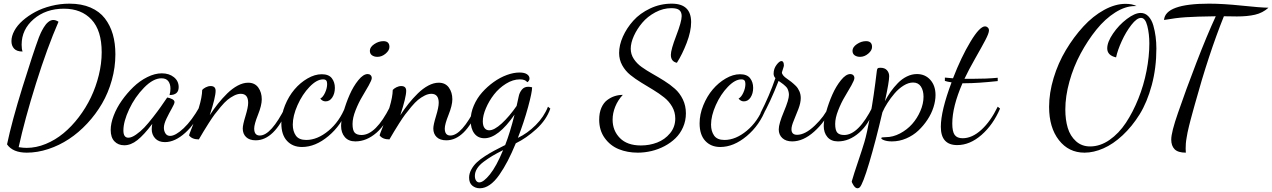

<svg xmlns="http://www.w3.org/2000/svg" viewBox="-20 -740 6891 1040"><path d="M530.8 -457Q530.8 -574.7 475.8 -633.8Q420.9 -692.9 326.2 -692.9Q228.5 -692.9 162.8 -636.7Q97.2 -580.6 97.2 -498Q97.2 -475.6 102.1 -460.9Q70.8 -460.9 56.4 -476.6Q42 -492.2 42 -517.1Q42 -544.4 57.9 -573.7Q73.7 -603 103.3 -628.9Q132.8 -654.8 170.9 -675.3Q209 -695.8 257.6 -708Q306.2 -720.2 356 -720.2Q421.4 -720.2 470.2 -699.2Q519 -678.2 548.1 -640.4Q577.1 -602.5 591.1 -554Q605 -505.4 605 -445.8Q605 -375 585.7 -305.9Q566.4 -236.8 532.7 -179Q499 -121.1 452.6 -71.3Q406.2 -21.5 353.5 13.2Q300.8 47.9 241.7 67.4Q182.6 86.9 125 86.9Q49.3 86.9 18.1 42Q44.4 -83 101.8 -267.8Q159.2 -452.6 190.9 -538.1Q195.3 -549.8 201.2 -562.3Q207 -574.7 217.5 -592.3Q228 -609.9 241.5 -620.8Q254.9 -631.8 269 -631.8Q282.7 -631.8 296.9 -622.1Q236.3 -483.4 175 -288.1Q113.8 -92.8 81.1 57.1Q105 61 124 61Q175.8 61 227.5 39.8Q279.3 18.6 323.7 -18.1Q368.2 -54.7 406.7 -105.2Q445.3 -155.8 472.4 -212.4Q499.5 -269 515.1 -332.5Q530.8 -396 530.8 -457Z M885.7 -211.9Q898.9 -210 912.1 -203.4Q925.3 -196.8 925.3 -187Q925.3 -178.2 910.9 -153.1Q896.5 -127.9 882.1 -98.1Q867.7 -68.4 867.7 -47.9Q867.7 -30.8 876.2 -17.3Q884.8 -3.9 901.4 -3.9Q930.7 -3.9 974.9 -45.4Q1019 -86.9 1061.5 -162.1L1071.8 -151.9Q1040.5 -72.3 984.1 -21.2Q927.7 29.8 873.5 29.8Q838.9 29.8 820.3 9.3Q801.8 -11.2 801.8 -40Q801.8 -51.8 804.7 -68.8Q759.3 -8.8 724.1 19Q689 46.9 653.3 46.9Q620.1 46.9 599.9 25.6Q579.6 4.4 579.6 -36.1Q579.6 -71.3 595.7 -113.5Q611.8 -155.8 639.9 -195.6Q668 -235.4 702.6 -268.8Q737.3 -302.2 778.1 -322.5Q818.8 -342.8 856.4 -342.8Q896 -342.8 921.9 -322Q947.8 -301.3 947.8 -268.1Q947.8 -225.1 898.4 -225.1Q903.3 -243.7 903.3 -259.8Q903.3 -284.7 891.6 -300.3Q879.9 -315.9 854.5 -315.9Q810.1 -315.9 760.5 -265.4Q710.9 -214.8 679.7 -148.4Q648.4 -82 648.4 -33.2Q648.4 5.9 675.3 5.9Q692.9 5.9 717 -11Q741.2 -27.8 761.5 -49.1Q781.7 -70.3 809.1 -105.5Q836.4 -140.6 850.3 -160.6Q864.3 -180.7 885.7 -211.9Z M1003.9 -6.8Q1003.9 -9.8 1021.5 -53.7Q1039.1 -97.7 1056.9 -156.2Q1074.7 -214.8 1075.2 -252.9Q1082 -260.7 1095 -267.3Q1107.9 -273.9 1121.1 -273.9Q1147.9 -273.9 1147.9 -248Q1147.9 -213.4 1116.2 -116.2Q1138.2 -149.9 1160.9 -178.5Q1183.6 -207 1210.9 -233.9Q1238.3 -260.7 1267.6 -276.4Q1296.9 -292 1324.2 -292Q1360.4 -292 1379.2 -265.6Q1397.9 -239.3 1397.9 -202.1Q1397.9 -169.4 1377.4 -118.2Q1356.9 -66.9 1356.9 -43.9Q1356.9 -5.9 1387.2 -5.9Q1448.7 -5.9 1526.9 -162.1L1538.1 -148.9Q1465.8 20 1365.2 20Q1331.1 20 1313 2.4Q1294.9 -15.1 1294.9 -43.9Q1294.9 -63.5 1309.6 -111.3Q1324.2 -159.2 1324.2 -183.1Q1324.2 -231.9 1284.2 -231.9Q1267.1 -231.9 1247.8 -222.2Q1228.5 -212.4 1212.4 -199.2Q1196.3 -186 1175.8 -161.6Q1155.3 -137.2 1142.3 -119.9Q1129.4 -102.5 1109.6 -71.5Q1089.8 -40.5 1082 -27.1Q1074.2 -13.7 1057.1 15.1Q1020 15.1 1003.9 -6.8Z M1722.7 -337.9Q1760.7 -337.9 1777.3 -316.4Q1793.9 -294.9 1793.9 -264.2Q1793.9 -233.9 1780 -212.4Q1766.1 -190.9 1743.7 -190.9Q1726.6 -190.9 1714.8 -206.1Q1729.5 -213.4 1740.7 -237.8Q1752 -262.2 1752 -285.2Q1752 -297.9 1747.1 -304Q1742.2 -310.1 1730 -310.1Q1695.8 -310.1 1656.7 -269.5Q1617.7 -229 1591.8 -170.9Q1565.9 -112.8 1565.9 -64.9Q1565.9 -29.3 1582.5 -5.6Q1599.1 18.1 1638.7 18.1Q1699.2 18.1 1759.3 -31.7Q1819.3 -81.5 1851.1 -163.1L1863.8 -152.8Q1829.6 -62 1759 -2.9Q1688.5 56.2 1615.7 56.2Q1565.4 56.2 1534.7 23.2Q1503.9 -9.8 1503.9 -71.8Q1503.9 -120.6 1523.9 -169.7Q1543.9 -218.8 1575 -255.4Q1606 -292 1645.5 -314.9Q1685.1 -337.9 1722.7 -337.9Z M1971.7 -338.9Q1981 -338.9 1987.3 -333Q1993.7 -327.1 1993.7 -316.9Q1993.7 -306.6 1977.3 -277.3Q1960.9 -248 1941.7 -216.1Q1922.4 -184.1 1906 -142.6Q1889.6 -101.1 1889.6 -68.8Q1889.6 -34.2 1901.1 -21.5Q1912.6 -8.8 1938.5 -8.8Q2015.6 -8.8 2092.8 -162.1L2101.6 -151.9Q2073.2 -67.9 2019.3 -21Q1965.3 25.9 1904.8 25.9Q1867.7 25.9 1847.7 2.4Q1827.6 -21 1827.6 -58.1Q1827.6 -86.9 1840.8 -134.3Q1854 -181.6 1874 -227.1Q1894 -272.5 1920.9 -305.7Q1947.8 -338.9 1971.7 -338.9ZM2024.4 -432.1Q2006.8 -432.1 1995.1 -440.4Q1983.4 -448.7 1983.4 -464.8Q1983.4 -484.9 2007.3 -501Q2031.2 -517.1 2056.6 -517.1Q2089.4 -517.1 2089.4 -485.8Q2089.4 -466.8 2068.8 -449.5Q2048.3 -432.1 2024.4 -432.1Z M2036.1 -6.8Q2036.1 -9.8 2053.7 -53.7Q2071.3 -97.7 2089.1 -156.2Q2106.9 -214.8 2107.4 -252.9Q2114.3 -260.7 2127.2 -267.3Q2140.1 -273.9 2153.3 -273.9Q2180.2 -273.9 2180.2 -248Q2180.2 -213.4 2148.4 -116.2Q2170.4 -149.9 2193.1 -178.5Q2215.8 -207 2243.2 -233.9Q2270.5 -260.7 2299.8 -276.4Q2329.1 -292 2356.4 -292Q2392.6 -292 2411.4 -265.6Q2430.2 -239.3 2430.2 -202.1Q2430.2 -169.4 2409.7 -118.2Q2389.2 -66.9 2389.2 -43.9Q2389.2 -5.9 2419.4 -5.9Q2481 -5.9 2559.1 -162.1L2570.3 -148.9Q2498 20 2397.5 20Q2363.3 20 2345.2 2.4Q2327.1 -15.1 2327.1 -43.9Q2327.1 -63.5 2341.8 -111.3Q2356.4 -159.2 2356.4 -183.1Q2356.4 -231.9 2316.4 -231.9Q2299.3 -231.9 2280 -222.2Q2260.7 -212.4 2244.6 -199.2Q2228.5 -186 2208 -161.6Q2187.5 -137.2 2174.6 -119.9Q2161.6 -102.5 2141.8 -71.5Q2122.1 -40.5 2114.3 -27.1Q2106.4 -13.7 2089.4 15.1Q2052.2 15.1 2036.1 -6.8Z M2835.9 -294.9Q2825.2 -310.1 2795.9 -310.1Q2758.3 -310.1 2720.5 -286.4Q2682.6 -262.7 2655.8 -228Q2628.9 -193.4 2612.1 -153.8Q2595.2 -114.3 2595.2 -83Q2595.2 -59.1 2604.5 -46.6Q2613.8 -34.2 2629.9 -34.2Q2657.2 -34.2 2697.8 -71.3Q2738.3 -108.4 2778.3 -166L2790 -219.2Q2793.9 -238.3 2806.6 -254.2Q2819.3 -270 2841.3 -270Q2850.6 -270 2862.3 -267.1Q2862.3 -240.2 2840.1 -158.9Q2817.9 -77.6 2785.2 6.8Q2836.9 -17.6 2881.8 -62.5Q2926.8 -107.4 2948.2 -162.1L2960.9 -151.9Q2939.9 -90.8 2885.3 -41Q2830.6 8.8 2773.9 36.1Q2751.5 90.3 2730 131.6Q2708.5 172.9 2684.1 207.8Q2659.7 242.7 2633.1 261.2Q2606.4 279.8 2579.1 279.8Q2555.2 279.8 2538.1 265.4Q2521 251 2521 222.2Q2521 199.7 2533 178Q2544.9 156.2 2563.2 139.2Q2581.5 122.1 2607.4 105.5Q2633.3 88.9 2657.5 75.9Q2681.6 63 2709 49.3Q2713.9 46.9 2716.3 45.9Q2742.7 -21.5 2767.1 -119.1Q2678.2 8.8 2604 8.8Q2568.8 8.8 2549.1 -17.3Q2529.3 -43.5 2529.3 -87.9Q2529.3 -127.9 2546.4 -168Q2563.5 -208 2591.6 -239.5Q2619.6 -271 2654.1 -295.7Q2688.5 -320.3 2725.1 -333.7Q2761.7 -347.2 2793.9 -347.2Q2820.8 -347.2 2834.5 -337.9Q2848.1 -328.6 2848.1 -314.9Q2848.1 -307.1 2843.8 -301.5Q2839.4 -295.9 2835.9 -294.9ZM2576.2 248Q2598.6 248 2633.5 204.8Q2668.5 161.6 2705.1 73.2Q2669.9 90.8 2647 104.5Q2624 118.2 2600.1 136Q2576.2 153.8 2564.2 173.1Q2552.2 192.4 2552.2 212.9Q2552.2 228.5 2558.8 238.3Q2565.4 248 2576.2 248Z M3333.5 -453.1Q3333.5 -495.6 3354 -541.7Q3374.5 -587.9 3410.4 -627.9Q3446.3 -668 3501.5 -694.1Q3556.6 -720.2 3618.7 -720.2Q3723.6 -720.2 3723.6 -620.1Q3723.6 -570.3 3699.7 -508.1Q3675.8 -445.8 3646.5 -399.9Q3613.8 -406.7 3613.8 -442.9Q3613.8 -470.7 3643.1 -547.1Q3672.4 -623.5 3672.4 -652.8Q3672.4 -674.3 3659.9 -685.1Q3647.5 -695.8 3616.7 -695.8Q3571.8 -695.8 3529.5 -673.1Q3487.3 -650.4 3459 -616.9Q3430.7 -583.5 3413.6 -545.7Q3396.5 -507.8 3396.5 -476.1Q3396.5 -445.8 3413.1 -420.7Q3429.7 -395.5 3455.8 -377Q3481.9 -358.4 3513.9 -340.3Q3545.9 -322.3 3577.9 -302.2Q3609.9 -282.2 3636 -259Q3662.1 -235.8 3678.7 -201.7Q3695.3 -167.5 3695.3 -126Q3695.3 -85.9 3679.9 -51Q3664.6 -16.1 3638.9 8.8Q3613.3 33.7 3579.6 51.5Q3545.9 69.3 3508.8 78.1Q3471.7 86.9 3434.6 86.9Q3378.4 86.9 3332 68.1Q3285.6 49.3 3255.6 7.8Q3225.6 -33.7 3225.6 -91.8Q3225.6 -128.9 3237.5 -156.2Q3249.5 -183.6 3269.3 -198.2Q3289.1 -212.9 3310.1 -219.5Q3331.1 -226.1 3353.5 -226.1Q3326.7 -197.3 3312.5 -162.1Q3298.3 -127 3298.3 -91.8Q3298.3 -32.2 3337.9 7.8Q3377.4 47.9 3451.7 47.9Q3498.5 47.9 3539.8 32Q3581.1 16.1 3609.4 -18.1Q3637.7 -52.2 3637.7 -98.1Q3637.7 -132.8 3620.8 -162.1Q3604 -191.4 3577.1 -212.6Q3550.3 -233.9 3518.1 -253.4Q3485.8 -272.9 3453.4 -292.7Q3420.9 -312.5 3394 -334.2Q3367.2 -356 3350.3 -386.5Q3333.5 -417 3333.5 -453.1Z M3988.3 -337.9Q4026.4 -337.9 4043 -316.4Q4059.6 -294.9 4059.6 -264.2Q4059.6 -233.9 4045.7 -212.4Q4031.7 -190.9 4009.3 -190.9Q3992.2 -190.9 3980.5 -206.1Q3995.1 -213.4 4006.3 -237.8Q4017.6 -262.2 4017.6 -285.2Q4017.6 -297.9 4012.7 -304Q4007.8 -310.1 3995.6 -310.1Q3961.4 -310.1 3922.4 -269.5Q3883.3 -229 3857.4 -170.9Q3831.5 -112.8 3831.5 -64.9Q3831.5 -29.3 3848.1 -5.6Q3864.7 18.1 3904.3 18.1Q3964.8 18.1 4024.9 -31.7Q4085 -81.5 4116.7 -163.1L4129.4 -152.8Q4095.2 -62 4024.7 -2.9Q3954.1 56.2 3881.3 56.2Q3831.1 56.2 3800.3 23.2Q3769.5 -9.8 3769.5 -71.8Q3769.5 -120.6 3789.6 -169.7Q3809.6 -218.8 3840.6 -255.4Q3871.6 -292 3911.1 -314.9Q3950.7 -337.9 3988.3 -337.9Z M4108.4 -109.9 4099.1 -127Q4147.9 -222.2 4180.2 -316.9Q4170.4 -326.7 4170.4 -340.8Q4170.4 -367.7 4186 -388.4Q4201.7 -409.2 4212.4 -409.2Q4226.1 -409.2 4226.1 -384.8Q4226.1 -380.9 4220.7 -365.2Q4215.3 -349.6 4215.3 -348.1Q4215.3 -339.8 4222.9 -330.8Q4230.5 -321.8 4241.7 -314.5Q4252.9 -307.1 4266.4 -296.4Q4279.8 -285.6 4291 -274.4Q4302.2 -263.2 4309.8 -246.1Q4317.4 -229 4317.4 -209Q4317.4 -183.1 4304.7 -149.7Q4292 -116.2 4279.5 -86.7Q4267.1 -57.1 4267.1 -40Q4267.1 -9.8 4297.4 -9.8Q4341.3 -9.8 4393.8 -60.1Q4446.3 -110.4 4467.3 -159.2L4480 -148.9Q4449.2 -80.1 4390.1 -27.1Q4331.1 25.9 4271 25.9Q4237.3 25.9 4217.8 8.1Q4198.2 -9.8 4198.2 -39.1Q4198.2 -69.3 4225.8 -134.8Q4253.4 -200.2 4253.4 -226.1Q4253.4 -236.3 4250.7 -245.6Q4248 -254.9 4244.9 -260.7Q4241.7 -266.6 4234.4 -273.4Q4227.1 -280.3 4223.1 -283.4Q4219.2 -286.6 4209.7 -293.2Q4200.2 -299.8 4197.3 -301.8Q4151.4 -184.1 4108.4 -109.9Z M4585.9 -338.9Q4595.2 -338.9 4601.6 -333Q4607.9 -327.1 4607.9 -316.9Q4607.9 -306.6 4591.6 -277.3Q4575.2 -248 4555.9 -216.1Q4536.6 -184.1 4520.3 -142.6Q4503.9 -101.1 4503.9 -68.8Q4503.9 -34.2 4515.4 -21.5Q4526.9 -8.8 4552.7 -8.8Q4629.9 -8.8 4707 -162.1L4715.8 -151.9Q4687.5 -67.9 4633.5 -21Q4579.6 25.9 4519 25.9Q4481.9 25.9 4461.9 2.4Q4441.9 -21 4441.9 -58.1Q4441.9 -86.9 4455.1 -134.3Q4468.3 -181.6 4488.3 -227.1Q4508.3 -272.5 4535.2 -305.7Q4562 -338.9 4585.9 -338.9ZM4638.7 -432.1Q4621.1 -432.1 4609.4 -440.4Q4597.7 -448.7 4597.7 -464.8Q4597.7 -484.9 4621.6 -501Q4645.5 -517.1 4670.9 -517.1Q4703.6 -517.1 4703.6 -485.8Q4703.6 -466.8 4683.1 -449.5Q4662.6 -432.1 4638.7 -432.1Z M4811.5 25.9Q4786.6 25.9 4770 20Q4753.4 14.2 4753.4 7.8Q4753.4 2.9 4778.3 2.9Q4816.9 2.9 4855 -17.1Q4893.1 -37.1 4920.7 -68.1Q4948.2 -99.1 4965.3 -138.7Q4982.4 -178.2 4982.4 -215.8Q4982.4 -249.5 4968.3 -271.2Q4954.1 -293 4925.8 -293Q4900.9 -293 4874.3 -276.4Q4847.7 -259.8 4825.7 -234.1Q4803.7 -208.5 4786.9 -181.9Q4770 -155.3 4759.8 -131.8Q4723.1 25.4 4688.2 142.1Q4653.3 258.8 4636.7 274.9Q4631.8 279.8 4624.5 279.8Q4613.3 279.8 4603 263.4Q4592.8 247.1 4593.8 242.2Q4605.5 201.2 4627.2 137.5Q4648.9 73.7 4662.1 29.8Q4675.3 -14.2 4694.1 -114.7Q4712.9 -215.3 4729.5 -356Q4730.5 -365.7 4733.9 -369.4Q4737.3 -373 4748.5 -373Q4772.5 -373 4784.4 -359.6Q4796.4 -346.2 4796.4 -327.1Q4796.4 -297.4 4773.4 -191.9Q4787.6 -219.2 4804.4 -243.2Q4821.3 -267.1 4843.3 -289.8Q4865.2 -312.5 4892.1 -325.7Q4918.9 -338.9 4946.8 -338.9Q4991.2 -338.9 5019.3 -307.4Q5047.4 -275.9 5047.4 -225.1Q5047.4 -193.8 5036.4 -159.2Q5025.4 -124.5 5003.9 -91.8Q4982.4 -59.1 4954.3 -32.7Q4926.3 -6.3 4888.9 9.8Q4851.6 25.9 4811.5 25.9Z M5384.3 -318.8V-300.8Q5274.4 -289.1 5208 -289.1H5193.4Q5138.2 -162.1 5138.2 -70.8Q5138.2 -27.3 5151.1 -9.3Q5164.1 8.8 5194.3 8.8Q5245.6 8.8 5295.7 -36.9Q5345.7 -82.5 5384.3 -162.1L5397 -151.9Q5359.9 -64.9 5296.9 -9.5Q5233.9 45.9 5165 45.9Q5076.2 45.9 5076.2 -53.2Q5076.2 -139.6 5134.3 -293.9Q5110.4 -297.4 5098.1 -301.8V-319.8Q5131.8 -316.4 5142.1 -315.9Q5186.5 -430.7 5236.6 -513.9Q5286.6 -597.2 5315.9 -597.2Q5323.7 -597.2 5330.3 -591.1Q5336.9 -585 5336.9 -575.2Q5336.9 -560.1 5317.4 -522.9Q5297.9 -485.8 5262.5 -423.8Q5227.1 -361.8 5204.1 -313H5241.2Q5324.7 -313 5384.3 -318.8Z M6136.7 -707H6125.5Q6075.7 -707 6021 -672.6Q5966.3 -638.2 5918.9 -579.6Q5871.6 -521 5833.3 -449.7Q5794.9 -378.4 5772.7 -298.3Q5750.5 -218.3 5750.5 -147Q5750.5 -90.8 5763.7 -47.1Q5776.9 -3.4 5808.1 24.9Q5839.4 53.2 5884.8 53.2Q5939 53.2 5989.7 18.1Q6040.5 -17.1 6078.9 -75.2Q6117.2 -133.3 6146.2 -205.8Q6175.3 -278.3 6190.4 -356.2Q6205.6 -434.1 6205.6 -504.9Q6205.6 -556.2 6194.6 -599.6Q6183.6 -643.1 6160.6 -643.1Q6137.7 -643.1 6108.2 -605Q6078.6 -566.9 6056.2 -517.6Q6033.7 -468.3 6025.4 -429.2Q5977.5 -439.9 5977.5 -478Q5977.5 -512.2 6008.8 -558.1Q6040 -604 6083.5 -637Q6127 -669.9 6158.7 -669.9Q6183.1 -669.9 6200.7 -651.4Q6218.3 -632.8 6227.1 -602.3Q6235.8 -571.8 6239.7 -540.8Q6243.7 -509.8 6243.7 -477.1Q6243.7 -372.1 6218.8 -279.3Q6193.8 -186.5 6153.1 -120.8Q6112.3 -55.2 6061 -7.3Q6009.8 40.5 5956.8 63.7Q5903.8 86.9 5854.5 86.9Q5768.6 86.9 5715.6 18.8Q5662.6 -49.3 5662.6 -161.1Q5662.6 -236.3 5687 -317.4Q5711.4 -398.4 5753.7 -469Q5795.9 -539.6 5848.1 -596.4Q5900.4 -653.3 5960.7 -686.3Q6021 -719.2 6076.7 -719.2Q6113.3 -719.2 6136.7 -707Z M6285.2 -631.8Q6291.5 -720.2 6529.3 -720.2Q6604 -720.2 6706.5 -709.5Q6809.1 -698.7 6851.1 -698.2Q6819.3 -669.9 6778.3 -660.4Q6737.3 -650.9 6680.2 -650.9Q6668.9 -650.9 6645.3 -651.4Q6621.6 -651.9 6609.4 -651.9Q6526.9 -446.8 6452.1 -174.8Q6449.2 -164.6 6440.4 -132.6Q6431.6 -100.6 6429.2 -91.3Q6426.8 -82 6420.7 -57.9Q6414.6 -33.7 6412.6 -22.7Q6410.6 -11.7 6407.5 6.1Q6404.3 23.9 6403.3 37.6Q6402.3 51.3 6402.3 64.9Q6402.3 80.1 6403.3 86.9Q6360.8 86.9 6342.5 68.4Q6324.2 49.8 6324.2 16.1Q6324.2 -23.9 6361.3 -129.9Q6402.3 -249.5 6460 -399.2Q6517.6 -548.8 6565.4 -651.9Q6457.5 -650.4 6403.1 -646.7Q6348.6 -643.1 6285.2 -631.8Z"/></svg>

Font: Dancing Script OT
Style: Regular
Weight: 400
Foundry: Pablo Impallari. www.impallari.com
Version: Version 1.000